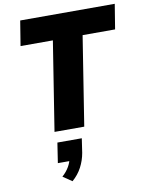

<svg xmlns="http://www.w3.org/2000/svg" viewBox="-107 -780 899 1170"><g transform="rotate(-10 343.0 -195.0)"><path d="M189 0 276 -551H76L101 -705H686L661 -551H460L373 0ZM245 315 189 277Q216 253 232 225Q248 197 250 174L279 191H176L195 67H346L333 155Q325 201 303.5 242Q282 283 245 315Z"/></g></svg>

Font: Nunito Sans 7pt SemiCondensed Black
Style: Italic
Weight: 900
Width: 4
Italic angle: -9°
Designer: Vernon Adams
Foundry: Vernon Adams
Version: Version 3.101;gftools[0.9.27]